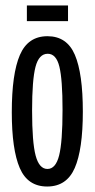

<svg xmlns="http://www.w3.org/2000/svg" viewBox="-20 -670 345 700"><path d="M152 10Q81 10 52 -57.5Q23 -125 23 -261Q23 -401 52.5 -469.5Q82 -538 153 -538Q224 -538 253 -470Q282 -402 282 -263Q282 -125 252.5 -57.5Q223 10 152 10ZM153 -54Q183 -54 195.5 -103Q208 -152 208 -270Q208 -380 196.5 -427Q185 -474 154 -474Q122 -474 109.5 -426.5Q97 -379 97 -267Q97 -151 110 -102.5Q123 -54 153 -54ZM78 -593V-650H228V-593Z"/></svg>

Font: Bricolage Grotesque 96pt Condensed Light
Style: Regular
Weight: 300
Width: 3
Designer: Mathieu Triay
Foundry: Atelier Triay
Version: Version 1.001; ttfautohint (v1.8.4.7-5d5b);gftools[0.9.33.de